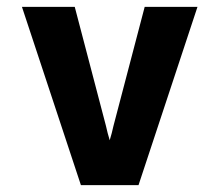

<svg xmlns="http://www.w3.org/2000/svg" viewBox="-20 -540 640 560"><path d="M384 0H216L44 -520H198L289 -173Q291 -163 294 -152Q297 -141 300 -131Q303 -141 306 -152Q309 -163 311 -173L402 -520H556Z"/></svg>

Font: Iosevka Heavy Extended
Style: Regular
Weight: 900
Width: 7
Monospace: yes
Designer: Belleve Invis
Foundry: Belleve Invis
Version: Version 32.5.0; ttfautohint (v1.8.4)